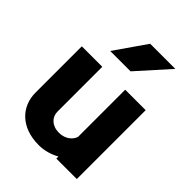

<svg xmlns="http://www.w3.org/2000/svg" viewBox="-256 -959 1167 1167"><g transform="rotate(45 327.5 -375.5)"><path d="M195 -630H370L552 -833H336ZM426 46V64H602V-528H426V-123C415 -87 377 -58 326 -58C265 -58 229 -96 229 -143V-528H53V-130C53 -11 139 82 292 82C341 82 387 68 426 46Z"/></g></svg>

Font: LINE Seed JP App_OTF ExtraBold
Style: Regular
Weight: 800
Designer: LINE & Fontrix & Fontworks
Version: Version 1.013